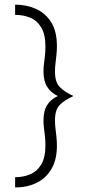

<svg xmlns="http://www.w3.org/2000/svg" viewBox="-20 -689 373 836"><path d="M45.8 127.1V82.6Q81.2 82.6 111.1 70.1Q141 57.6 159.4 27.4Q177.8 -2.8 177.8 -56.9Q177.8 -77.1 175.7 -95.5Q173.6 -113.9 171.5 -130.9Q169.4 -147.9 169.4 -165.3Q169.4 -206.9 185.8 -232.3Q202.1 -257.6 231.9 -270.8Q201.4 -285.4 185.4 -310.8Q169.4 -336.1 169.4 -377.1Q169.4 -394.4 171.5 -411.5Q173.6 -428.5 175.7 -446.9Q177.8 -465.3 177.8 -485.4Q177.8 -539.6 159.4 -569.8Q141 -600 111.1 -612.2Q81.2 -624.3 45.8 -624.3V-668.8Q95.1 -668.8 136.5 -650.3Q177.8 -631.9 202.8 -592.4Q227.8 -552.8 227.8 -488.2Q227.8 -468.1 225.7 -449Q223.6 -429.9 221.5 -412.2Q219.4 -394.4 219.4 -377.8Q219.4 -331.2 240.3 -310.1Q261.1 -288.9 300 -270.8Q261.1 -253.5 240.3 -232.3Q219.4 -211.1 219.4 -164.6Q219.4 -147.9 221.5 -130.2Q223.6 -112.5 225.7 -93.4Q227.8 -74.3 227.8 -54.2Q227.8 4.9 204.9 45.1Q181.9 85.4 141 106.2Q100 127.1 45.8 127.1Z"/></svg>

Font: Afacad Flux Light
Style: Regular
Weight: 300
Designer: Kristian Moeller
Foundry: Dicotype
Version: Version 1.100